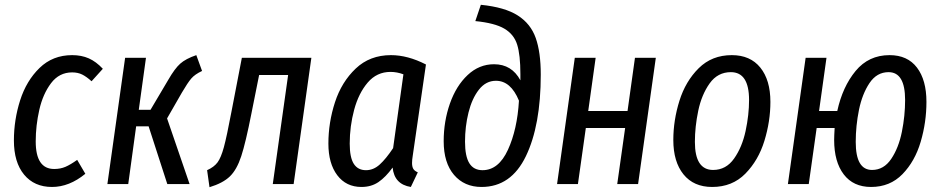

<svg xmlns="http://www.w3.org/2000/svg" viewBox="-20 -768 3924 801"><path d="M409 -481 362 -429Q341 -448 323 -457Q305 -466 281 -466Q227 -466 193 -421Q159 -376 144 -310Q129 -244 129 -178Q129 -63 206 -63Q232 -63 253 -72Q274 -81 302 -101L336 -43Q269 12 197 12Q123 12 80.5 -39.5Q38 -91 38 -182Q38 -268 64 -349.5Q90 -431 145 -484.5Q200 -538 281 -538Q320 -538 350.5 -524.5Q381 -511 409 -481Z M823 -472Q793 -458 778 -440.5Q763 -423 739 -382L677 -274L771 0H678L600 -241H548L515 0H428L502 -527H589L559 -310H608L682 -435Q709 -482 732 -502.5Q755 -523 799 -538Z M1205 0H1118L1182 -455H1061L1029 -295Q1005 -173 986.5 -116.5Q968 -60 939 -32Q910 -4 854 13L844 -58Q873 -71 887.5 -90.5Q902 -110 914 -154Q926 -198 946 -304L989 -527H1279Z M1757 -499 1702 -119Q1699 -101 1699 -88Q1699 -73 1704 -64Q1709 -55 1723 -49L1694 12Q1625 1 1618 -69Q1589 -29 1559 -8.5Q1529 12 1488 12Q1424 12 1387 -37Q1350 -86 1350 -169Q1350 -257 1377.5 -341.5Q1405 -426 1464 -482Q1523 -538 1611 -538Q1681 -538 1757 -499ZM1439 -169Q1439 -111 1456 -84.5Q1473 -58 1507 -58Q1538 -58 1564 -81.5Q1590 -105 1620 -150L1663 -458Q1636 -468 1609 -468Q1552 -468 1514 -423.5Q1476 -379 1457.5 -310Q1439 -241 1439 -169Z M1831 -179Q1831 -262 1857 -336Q1883 -410 1931 -455Q1979 -500 2041 -500Q2115 -500 2151 -433V-459Q2151 -539 2137.5 -582Q2124 -625 2084 -648.5Q2044 -672 1963 -680L1986 -748Q2086 -738 2140 -703.5Q2194 -669 2215 -609.5Q2236 -550 2236 -457Q2236 -245 2174 -116.5Q2112 12 1989 12Q1917 12 1874 -38.5Q1831 -89 1831 -179ZM2145 -348Q2111 -431 2049 -431Q2007 -431 1978 -394Q1949 -357 1934.5 -298.5Q1920 -240 1920 -177Q1920 -116 1938 -87Q1956 -58 1993 -58Q2060 -58 2099 -143Q2138 -228 2145 -348Z M2588 -234H2424L2391 0H2304L2378 -527H2465L2434 -305H2598L2629 -527H2716L2642 0H2555Z M2789 -184Q2789 -266 2814.5 -347.5Q2840 -429 2895 -483.5Q2950 -538 3033 -538Q3110 -538 3152 -486Q3194 -434 3194 -343Q3194 -262 3169 -180.5Q3144 -99 3089.5 -43.5Q3035 12 2951 12Q2874 12 2831.5 -40.5Q2789 -93 2789 -184ZM3105 -351Q3105 -467 3029 -467Q2974 -467 2940.5 -420Q2907 -373 2893 -306Q2879 -239 2879 -176Q2879 -59 2955 -59Q3009 -59 3042.5 -106.5Q3076 -154 3090.5 -221.5Q3105 -289 3105 -351Z M3845 -343Q3845 -258 3821 -176.5Q3797 -95 3745 -41.5Q3693 12 3614 12Q3540 12 3500 -40.5Q3460 -93 3460 -184Q3460 -200 3462 -234H3387L3354 0H3267L3341 -527H3428L3397 -305H3473Q3495 -406 3549.5 -472Q3604 -538 3691 -538Q3766 -538 3805.5 -486Q3845 -434 3845 -343ZM3756 -351Q3756 -467 3687 -467Q3638 -467 3607.5 -421.5Q3577 -376 3563.5 -309.5Q3550 -243 3550 -176Q3550 -117 3567 -88Q3584 -59 3618 -59Q3667 -59 3698 -105Q3729 -151 3742.5 -218Q3756 -285 3756 -351Z"/></svg>

Font: Fira Sans Compressed
Style: Italic
Weight: 400
Width: 1
Italic angle: -8°
Designer: bBox Type GmbH & Carrois Corporate GbR & Edenspiekermann AG
Foundry: bBox Type GmbH & Carrois Corporate GbR & Edenspiekermann AG
Version: Version 4.301